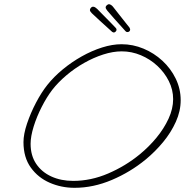

<svg xmlns="http://www.w3.org/2000/svg" viewBox="-20 -853 882 916"><path d="M335 43Q273 43 217.5 19Q162 -5 127 -53.5Q92 -102 92 -175Q92 -213 109 -263.5Q126 -314 152 -363.5Q178 -413 206 -448Q237 -487 279.5 -522Q322 -557 370 -584Q418 -611 467 -626.5Q516 -642 560 -642Q614 -642 664.5 -621Q715 -600 755 -563Q795 -526 818.5 -477.5Q842 -429 842 -375Q842 -323 819 -272Q796 -221 758.5 -175.5Q721 -130 675 -92Q602 -32 513.5 5.5Q425 43 336 43ZM329 10Q414 10 496.5 -25.5Q579 -61 646 -116Q690 -152 726 -195.5Q762 -239 784 -286.5Q806 -334 806 -380Q806 -425 785.5 -466Q765 -507 730.5 -539Q696 -571 652 -589.5Q608 -608 561 -608Q519 -608 472.5 -593Q426 -578 381 -552.5Q336 -527 296.5 -493.5Q257 -460 229 -424Q203 -390 179 -343Q155 -296 140.5 -249Q126 -202 126 -167Q126 -111 152.5 -71.5Q179 -32 225 -11Q271 10 329 10ZM587 -700Q583 -700 579 -704Q551 -735 525.5 -763.5Q500 -792 492 -802Q489 -806 486.5 -810Q484 -814 484 -818Q484 -823 489 -827.5Q494 -832 499 -833Q504 -833 509.5 -829.5Q515 -826 519 -821Q531 -806 546.5 -786Q562 -766 576.5 -748Q591 -730 598 -721Q601 -715 601 -711Q599 -700 587 -700ZM523 -698Q520 -698 515 -701Q484 -729 455.5 -755Q427 -781 418 -790Q409 -799 409 -805Q409 -810 413 -815Q417 -820 422 -821H424Q429 -821 434 -818Q439 -815 443 -811Q456 -798 474 -779.5Q492 -761 508.5 -744.5Q525 -728 532 -720Q536 -716 536 -711Q536 -707 532 -702.5Q528 -698 523 -698Z"/></svg>

Font: Oooh Baby
Style: Regular
Weight: 400
Designer: Robert E. Leuschke
Foundry: Robert E. Leuschke
Version: Version 1.011; ttfautohint (v1.8.3)